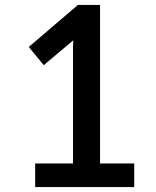

<svg xmlns="http://www.w3.org/2000/svg" viewBox="-20 -761 636 781"><path d="M158 -496 278 -597C277 -580 277 -563 277 -547V-96H123V0H526V-96H387V-741H297L97 -570Z"/></svg>

Font: Spoqa Han Sans Neo Medium
Style: Regular
Weight: 500
Designer: [Spoqa Han Sans Neo] Dong-huui Kim ___ Younghwa Kang ___ Yujin Lee ___ [Noto Sans] Ryoko NISHIZUKA ____ (kana & ideograp
Foundry: Spoqa (http://www.spoqa-han-sans.com)
Version: Version 1.100;hotconv 1.0.109;makeotfexe 2.5.65596